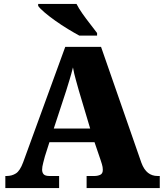

<svg xmlns="http://www.w3.org/2000/svg" viewBox="-20 -951 828 971"><path d="M7 0V-61H14Q40 -61 60.5 -74Q81 -87 97 -130L310 -714H491L695 -128Q708 -93 728.5 -77Q749 -61 777 -61H788V0H418V-61H458Q474 -61 487 -67Q500 -73 500 -92Q500 -106 495.5 -120.5Q491 -135 489 -141L458 -232H230L207 -160Q204 -148 198.5 -127.5Q193 -107 193 -93Q193 -78 201 -69.5Q209 -61 230 -61H279V0ZM252 -301H436L379 -492Q372 -518 363.5 -547.5Q355 -577 349 -610Q341 -578 332 -548.5Q323 -519 315 -493ZM381 -771Q355 -785 323 -804.5Q291 -824 260 -846Q229 -868 205.5 -888Q182 -908 173 -921V-931H367Q378 -909 397 -882Q416 -855 436.5 -829Q457 -803 471 -784V-771Z"/></svg>

Font: Noto Serif Tamil Black
Style: Italic
Weight: 900
Italic angle: -12°
Designer: Indian Type Foundry, Tom Grace, and the Monotype Design Team
Foundry: Monotype Imaging Inc.
Version: Version 2.003; ttfautohint (v1.8.4.7-5d5b)